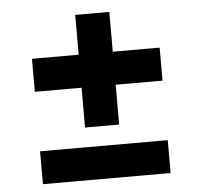

<svg xmlns="http://www.w3.org/2000/svg" viewBox="-47 -656 730 704"><g transform="rotate(-5 318.0 -304.0)"><path d="M255 -193.5V-340H83V-461.5H255V-608H380.5V-461.5H553V-340H380.5V-193.5ZM83 0V-121H553V0Z"/></g></svg>

Font: Undotted
Style: Bold
Weight: 700
Designer: Delve Withrington, Dave Bailey, Thomas Jockin
Foundry: Delve Fonts LLC
Version: Version 4.000